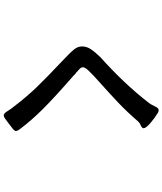

<svg xmlns="http://www.w3.org/2000/svg" viewBox="60 -900 879 1040"><g transform="rotate(90 500.0 -380.5)"><path d="M606 39Q596 39 587 26Q568 -5 556 -18Q504 -86 453.5 -138.5Q403 -191 294 -294Q264 -322 248 -342Q232 -362 232 -385Q232 -410 247 -432.5Q262 -455 290 -484Q433 -612 534 -742Q547 -758 559 -784Q566 -800 578 -800Q584 -800 591 -796Q621 -778 648 -754.5Q675 -731 675 -718Q675 -713 671 -710Q666 -705 658 -702Q650 -699 647 -696Q641 -692 637 -687Q586 -628 538 -582.5Q490 -537 433 -486L390 -447Q386 -442 373.5 -430.5Q361 -419 353 -408.5Q345 -398 345 -390Q345 -381 352 -373.5Q359 -366 373 -354Q385 -346 390 -339Q505 -239 569.5 -174.5Q634 -110 683 -44Q690 -34 690 -27Q690 -20 681 -12Q640 20 620 34Q612 39 606 39Z"/></g></svg>

Font: Shippori Gothic B2 Bold
Style: Regular
Weight: 700
Designer: FONTDASU
Foundry: FONTDASU / Google Inc. / but / Adobe
Version: Version 1.130